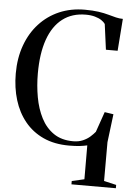

<svg xmlns="http://www.w3.org/2000/svg" viewBox="-63 -799 752 1070"><g transform="rotate(5 313.0 -264.0)"><path d="M378 224.5V206L447.5 190L447 0.5Q430 4.5 406 7.5Q382 10.5 345.5 10.5Q263 10.5 201.2 -18Q139.5 -46.5 98 -97.5Q56.5 -148.5 35.8 -216.5Q15 -284.5 15 -364Q15 -450.5 40.8 -521.8Q66.5 -593 113.8 -644.5Q161 -696 225.5 -723.8Q290 -751.5 367.5 -751.5Q412.5 -751.5 444.8 -746.8Q477 -742 500.8 -735.2Q524.5 -728.5 544 -723.8Q563.5 -719 583 -719L569.5 -539.5H504L485 -682Q478 -692.5 463.5 -702.2Q449 -712 426.8 -718.2Q404.5 -724.5 375.5 -724.5Q299 -724.5 245.8 -683.8Q192.5 -643 165 -565Q137.5 -487 137.5 -374.5Q137.5 -307 149 -242.8Q160.5 -178.5 186.8 -127.2Q213 -76 257 -45.8Q301 -15.5 366.5 -15.5Q397 -15.5 420.5 -25.8Q444 -36 460.8 -51Q477.5 -66 488 -79L527.5 -192.5L577 -185L557.5 -27V190L626.5 206V224.5Z"/></g></svg>

Font: Merriweather 144pt
Style: Regular
Weight: 400
Version: Version 2.100